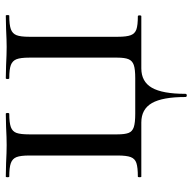

<svg xmlns="http://www.w3.org/2000/svg" viewBox="-21 -487 665 663"><g transform="rotate(-90 311.5 -155.5)"><path d="M220 0H33Q31 0 31 -6Q31 -12 33 -12Q65 -12 80 -17Q95 -22 100.5 -36.5Q106 -51 106 -81V-387Q106 -417 100.5 -431Q95 -445 80 -450.5Q65 -456 33 -456Q31 -456 31 -462Q31 -468 33 -468L80 -467Q118 -465 142 -465Q167 -465 205 -467L250 -468Q253 -468 253 -462Q253 -456 250 -456Q219 -456 204 -450.5Q189 -445 184 -431Q179 -417 179 -387V-83Q179 -57 184 -44Q189 -31 204 -26Q219 -21 250 -21H373Q404 -21 418.5 -26Q433 -31 438.5 -44Q444 -57 444 -83V-387Q444 -417 438.5 -431Q433 -445 418.5 -450.5Q404 -456 373 -456Q370 -456 370 -462Q370 -468 373 -468L417 -467Q457 -465 481 -465Q503 -465 543 -467L589 -468Q591 -468 591 -462Q591 -456 589 -456Q557 -456 542 -450.5Q527 -445 521.5 -431Q516 -417 516 -387V-81Q516 -51 521.5 -36.5Q527 -22 541.5 -17Q556 -12 587 -12Q590 -12 590 -6Q590 0 587 0H407Q361 0 340 36.5Q319 73 319 152Q319 157 313.5 157Q308 157 308 152Q308 73 287 36.5Q266 0 220 0Z"/></g></svg>

Font: Cormorant Unicase Medium
Style: Regular
Weight: 500
Designer: Christian Thalmann (Catharsis Fonts)
Foundry: Catharsis Fonts
Version: Version 4.000